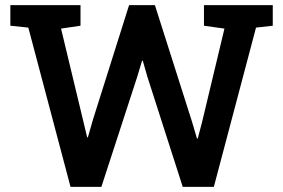

<svg xmlns="http://www.w3.org/2000/svg" viewBox="-20 -731 1107 751"><path d="M255.9 0 90.8 -623 20.5 -630.4V-710.9H294.9V-630.4L218.8 -619.1L304.2 -263.7L320.8 -194.3L323.7 -193.8L343.8 -263.7L484.9 -710.9H585.9L731.4 -253.9L750.5 -189H753.4L770.5 -253.9L857.9 -619.1L777.8 -630.4V-710.9H1046.9V-630.4L981.4 -623L816.4 0H694.8L556.2 -431.6L538.6 -493.2H535.6L516.6 -430.2L376.5 0Z"/></svg>

Font: Roboto Slab SemiBold
Style: Regular
Weight: 600
Designer: Google
Version: Version 2.001; ttfautohint (v1.8.3)